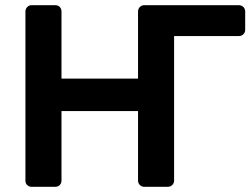

<svg xmlns="http://www.w3.org/2000/svg" viewBox="-20 -720 973 740"><path d="M900 -700Q911 -700 918 -693Q925 -686 925 -675V-605Q925 -595 918 -588Q911 -581 900 -581H651V-24Q651 -14 644 -7Q637 0 626 0H536Q526 0 519 -7Q512 -14 512 -24V-292H217V-24Q217 -14 210.5 -7Q204 0 193 0H102Q92 0 85 -6.5Q78 -13 78 -24V-675Q78 -686 85 -693Q92 -700 102 -700H193Q204 -700 210.5 -693Q217 -686 217 -675V-417H512V-675Q512 -686 519 -693Q526 -700 536 -700Z"/></svg>

Font: Rubik Light Medium
Style: Regular
Weight: 500
Version: Version 2.104